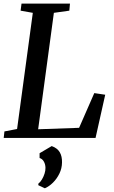

<svg xmlns="http://www.w3.org/2000/svg" viewBox="-24 -763 628 1062"><path d="M-3.5 0 0.5 -36 70.5 -49.5 157.5 -692 90 -704 95 -743H363L359.5 -704L274 -692L187 -48L413.5 -56L497.5 -248L558 -239L504.5 0ZM188 261.5V253Q199.5 244 208.2 229.2Q217 214.5 222.5 197.2Q228 180 227.5 164.5Q227 145.5 218.5 130.5Q210 115.5 195 111V84.5L262 45Q293 56 306.5 79Q320 102 319 136Q318.5 168.5 304.5 197.2Q290.5 226 269 247.2Q247.5 268.5 224 278.5Z"/></svg>

Font: Merriweather 48pt Medium
Style: Italic
Weight: 500
Italic angle: -7.8°
Version: Version 2.101